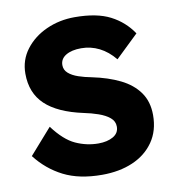

<svg xmlns="http://www.w3.org/2000/svg" viewBox="-81 -789 797 871"><g transform="rotate(-10 317.0 -353.0)"><path d="M320 10Q215 10 143 -26.5Q71 -63 20 -129L123 -246Q173 -179 223.5 -156Q274 -133 328 -133Q369 -133 396 -148.5Q423 -164 423 -194Q423 -219 403 -235.5Q383 -252 351.5 -263Q320 -274 285 -281Q169 -306 112.5 -359.5Q56 -413 56 -502Q56 -565 93 -613.5Q130 -662 190 -689Q250 -716 320 -716Q422 -716 484 -684Q546 -652 584 -595L479 -494Q447 -533 408 -552.5Q369 -572 325 -572Q281 -572 254.5 -556Q228 -540 228 -511Q228 -489 245 -474Q262 -459 290 -449.5Q318 -440 350 -434Q423 -419 478 -392Q533 -365 563.5 -322Q594 -279 594 -217Q594 -145 558.5 -94Q523 -43 461.5 -16.5Q400 10 320 10Z"/></g></svg>

Font: Lexend Deca
Style: Bold
Weight: 700
Designer: Bonnie Shaver-Troup, Thomas Jockin
Foundry: Lexend
Version: Version 1.008; ttfautohint (v1.8.4.7-5d5b)